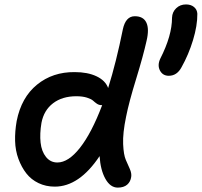

<svg xmlns="http://www.w3.org/2000/svg" viewBox="-20 -833 910 866"><path d="M741.2 -491.2Q713.9 -491.2 701.4 -515.1Q689 -539.1 703.1 -568.8Q755.9 -672.4 755.9 -752.9Q756.8 -778.8 774.7 -795.9Q792.5 -813 818.8 -813Q841.3 -813 855.2 -801.3Q869.1 -789.6 870.1 -771Q870.6 -717.8 850.6 -652.1Q830.6 -586.4 798.8 -529.8Q778.3 -491.2 741.2 -491.2ZM227.1 8.8Q187 8.8 153.8 -7.1Q120.6 -22.9 98.9 -50.8Q77.1 -78.6 63.2 -116.2Q49.3 -153.8 48.1 -197Q46.9 -240.2 55.2 -287.1Q76.2 -393.6 147 -451.2Q217.8 -508.8 316.9 -507.8Q375.5 -507.8 415.5 -488.8Q455.6 -469.7 467.8 -436Q504.4 -553.2 534.2 -701.2Q546.9 -759.8 587.9 -759.8Q626.5 -759.8 640.1 -731.2Q653.8 -702.6 641.1 -648.9Q626 -581.1 593.8 -476.3Q561.5 -371.6 548.8 -307.1Q533.2 -231.9 535.4 -183.1Q537.6 -134.3 547.4 -112.1Q557.1 -89.8 565.7 -70.6Q574.2 -51.3 571.8 -35.2Q568.8 -13.2 553.5 0Q538.1 13.2 511.2 13.2Q477.5 13.2 455.3 -26.6Q433.1 -66.4 429.2 -128.9Q337.4 8.8 227.1 8.8ZM167 -278.8Q158.7 -229.5 163.1 -189.7Q167.5 -149.9 187.5 -125Q207.5 -100.1 238.8 -100.1Q288.6 -100.1 340.8 -166.5Q393.1 -232.9 440.9 -358.9H437Q426.3 -358.9 417 -365.2Q407.7 -371.6 399.9 -378.9Q392.1 -386.2 372.3 -392.6Q352.5 -398.9 324.2 -398.9Q260.7 -398.9 219.2 -367.2Q177.7 -335.4 167 -278.8Z"/></svg>

Font: Shantell Sans Normal
Style: Italic
Weight: 500
Italic angle: -11.31°
Designer: Stephen Nixon, Anya Danilova, Shantell Martin
Foundry: Arrow Type
Version: Version 1.006;[559af2be0]